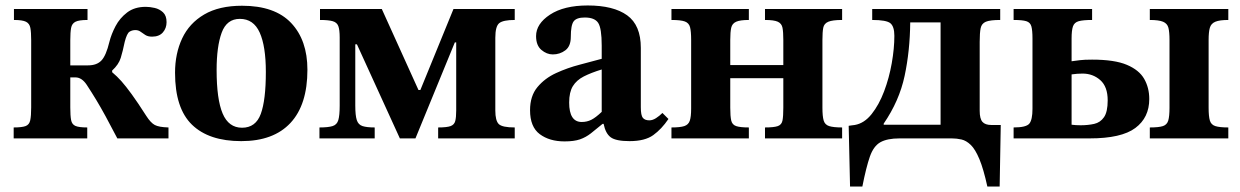

<svg xmlns="http://www.w3.org/2000/svg" viewBox="-20 -506 4533 702"><path d="M299 0H30V-40Q60 -40 73.5 -45Q87 -50 90.5 -66Q94 -82 94 -113V-359Q94 -388 91 -404Q88 -420 75 -426.5Q62 -433 31 -433V-473H300V-433Q269 -433 256 -426.5Q243 -420 240 -404Q237 -388 237 -359V-267H302Q334 -267 351 -285Q368 -303 380 -353Q387 -381 402.5 -410.5Q418 -440 445 -460.5Q472 -481 513 -481Q528 -481 545.5 -477Q563 -473 576 -461Q589 -449 589 -425Q589 -403 575.5 -387.5Q562 -372 536 -372Q521 -372 511.5 -378Q502 -384 494 -390Q486 -396 475 -396Q463 -396 453.5 -390Q444 -384 436 -353Q429 -319 421.5 -294.5Q414 -270 390 -248V-242Q408 -227 424 -209Q440 -191 461.5 -161.5Q483 -132 515 -82Q531 -57 546 -49Q561 -41 596 -40V0H409Q384 -48 366 -81Q348 -114 332 -140.5Q316 -167 297 -196Q279 -223 256 -223H237V-113Q237 -83 240 -67Q243 -51 256 -45.5Q269 -40 299 -40Z M862 10Q744 10 682 -50Q620 -110 620 -240Q620 -310 646 -365.5Q672 -421 726.5 -453Q781 -485 865 -485Q985 -485 1044.5 -422Q1104 -359 1104 -251Q1104 -123 1042 -56.5Q980 10 862 10ZM865 -39Q915 -39 933.5 -89.5Q952 -140 952 -243Q952 -337 929.5 -387Q907 -437 857 -437Q809 -437 790.5 -386.5Q772 -336 772 -250Q772 -143 794 -91Q816 -39 865 -39Z M1350 0H1148V-40Q1180 -40 1196 -45Q1212 -50 1217 -67Q1222 -84 1222 -120V-369Q1222 -397 1217 -410.5Q1212 -424 1196.5 -428.5Q1181 -433 1150 -433V-473H1376L1510 -177H1517L1638 -473H1862V-433Q1820 -433 1805.5 -421.5Q1791 -410 1791 -368V-102Q1791 -65 1803.5 -52.5Q1816 -40 1862 -40V0H1582V-40Q1614 -40 1627.5 -45Q1641 -50 1644.5 -63.5Q1648 -77 1648 -102V-351H1643L1499 0H1442L1285 -344H1279V-120Q1279 -84 1284.5 -67Q1290 -50 1305.5 -45Q1321 -40 1350 -40Z M2044 11Q1989 11 1953.5 -15.5Q1918 -42 1918 -103Q1918 -155 1945 -187.5Q1972 -220 2013.5 -239Q2055 -258 2099.5 -269.5Q2144 -281 2180 -291V-339Q2180 -403 2167 -422.5Q2154 -442 2118 -442Q2088 -442 2077.5 -428Q2067 -414 2067 -371Q2067 -337 2047 -322Q2027 -307 2001 -307Q1979 -307 1959.5 -323.5Q1940 -340 1940 -374Q1940 -419 1991 -452.5Q2042 -486 2129 -486Q2223 -486 2273 -450Q2323 -414 2323 -331V-114Q2323 -84 2330.5 -75Q2338 -66 2354 -66Q2366 -66 2378.5 -74Q2391 -82 2402 -93L2424 -71Q2399 -34 2368.5 -12Q2338 10 2282 10Q2232 10 2213 -4Q2194 -18 2187 -53H2183Q2159 -33 2140.5 -18.5Q2122 -4 2100.5 3.5Q2079 11 2044 11ZM2180 -97V-252Q2141 -240 2114.5 -226.5Q2088 -213 2074.5 -191Q2061 -169 2061 -131Q2061 -60 2107 -60Q2126 -60 2142 -68Q2158 -76 2180 -97Z M2718 0H2435V-40Q2467 -40 2482 -45Q2497 -50 2502 -64.5Q2507 -79 2507 -109V-360Q2507 -391 2503 -406.5Q2499 -422 2484 -427.5Q2469 -433 2435 -433V-473H2718V-433Q2686 -433 2671.5 -426.5Q2657 -420 2653.5 -404.5Q2650 -389 2650 -360V-268H2844V-360Q2844 -389 2841 -404.5Q2838 -420 2824 -426.5Q2810 -433 2777 -433V-473H3059V-433Q3024 -433 3008.5 -426.5Q2993 -420 2990 -404.5Q2987 -389 2987 -360V-112Q2987 -81 2991.5 -65.5Q2996 -50 3011.5 -45Q3027 -40 3059 -40V0H2777V-40Q2810 -40 2824 -45Q2838 -50 2841 -65.5Q2844 -81 2844 -112V-220H2650V-112Q2650 -81 2653.5 -65.5Q2657 -50 2671.5 -45Q2686 -40 2718 -40Z M3133 176H3088L3083 -46Q3088 -47 3093 -47.5Q3098 -48 3105 -49Q3140 -55 3167 -89Q3194 -123 3212.5 -172Q3231 -221 3240.5 -275Q3250 -329 3250 -375Q3250 -409 3235.5 -421Q3221 -433 3169 -433V-473H3637V-433Q3600 -433 3584.5 -426.5Q3569 -420 3565.5 -403Q3562 -386 3562 -353V-101Q3562 -72 3572 -60.5Q3582 -49 3605 -49H3639L3635 176H3590Q3576 112 3561 76Q3546 40 3529.5 24Q3513 8 3495.5 4Q3478 0 3460 0H3269Q3224 0 3199 14Q3174 28 3160.5 66.5Q3147 105 3133 176ZM3211 -54V-50H3419V-424H3308Q3307 -320 3287.5 -228.5Q3268 -137 3211 -54Z M3964 0H3686V-40Q3732 -40 3743.5 -54Q3755 -68 3755 -108V-365Q3755 -395 3751 -409.5Q3747 -424 3732.5 -428.5Q3718 -433 3686 -433V-473H3973V-433Q3940 -433 3924 -428.5Q3908 -424 3903 -409.5Q3898 -395 3898 -365V-282Q3913 -284 3928.5 -286Q3944 -288 3973 -288Q4055 -288 4100 -269Q4145 -250 4163.5 -217.5Q4182 -185 4182 -144Q4182 -76 4131 -38Q4080 0 3964 0ZM4471 0H4184V-40Q4217 -40 4232 -45Q4247 -50 4251.5 -65.5Q4256 -81 4256 -112V-360Q4256 -389 4252 -404.5Q4248 -420 4232.5 -426.5Q4217 -433 4184 -433V-473H4471V-433Q4439 -433 4423.5 -426.5Q4408 -420 4403.5 -404.5Q4399 -389 4399 -360V-112Q4399 -81 4403.5 -65.5Q4408 -50 4423.5 -45Q4439 -40 4471 -40ZM3931 -48Q3958 -48 3980.5 -53Q4003 -58 4016.5 -77.5Q4030 -97 4030 -139Q4030 -189 4003 -213Q3976 -237 3938 -237Q3919 -237 3898 -234V-50Q3911 -49 3914 -48.5Q3917 -48 3931 -48Z"/></svg>

Font: STIX Two Text
Style: Bold
Weight: 700
Designer: Ross Mills, John Hudson & Paul Hanslow, Tiro Typeworks Ltd; with prior portions MicroPress Inc., and Coen Hoffman.
Foundry: Tiro Typeworks Ltd
Version: Version 2.13 b171